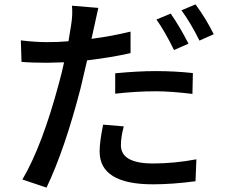

<svg xmlns="http://www.w3.org/2000/svg" viewBox="-20 -810 1040 875"><path d="M773 -582Q732 -666 693 -721L758 -748Q799 -689 839 -611ZM505 -476Q609 -486 689 -486Q778 -486 859 -477L857 -382Q759 -394 690 -394Q601 -394 505 -383ZM575 -568Q487 -548 377 -535Q368 -494 347 -407Q275 -129 192 45L82 8Q172 -144 249 -432Q263 -483 272 -526Q218 -524 194 -524Q123 -524 78 -528L75 -626Q139 -618 196 -618Q248 -618 292 -622Q303 -686 304 -695Q312 -743 308 -784L428 -774L397 -633Q489 -645 575 -666ZM544 -234Q531 -185 531 -148Q531 -65 678 -65Q774 -65 875 -84L871 16Q765 30 677 30Q434 30 434 -120Q434 -164 450 -242ZM871 -790Q919 -725 954 -654L889 -625Q850 -704 807 -763Z"/></svg>

Font: Noto Sans S Chinese Medium
Style: Regular
Weight: 500
Designer: Ryoko NISHIZUKA  (kana & ideographs); Paul D. Hunt (Latin, Greek & Cyrillic); Wenlong ZHANG  (bopomofo); Sandoll Communi
Foundry: Adobe Systems Incorporated
Version: Version 1.000;PS 1;hotconv 1.0.78;makeotf.lib2.5.61930